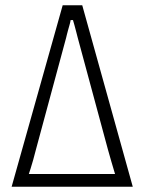

<svg xmlns="http://www.w3.org/2000/svg" viewBox="-20 -706 546 726"><path d="M24 0 217 -686H291L482 0ZM89 -48H415Q409 -69 400.5 -97Q392 -125 388 -141L274 -563Q272 -572 268.5 -584.5Q265 -597 262 -609Q259 -621 256 -630H247Q246 -622 243 -612Q240 -602 237.5 -592.5Q235 -583 233 -575.5Q231 -568 230 -563L116 -141Q111 -120 105.5 -101.5Q100 -83 96 -69.5Q92 -56 89 -48Z"/></svg>

Font: Archivo Condensed Thin
Style: Regular
Weight: 250
Width: 3
Designer: Hector Gatti
Foundry: Omnibus-Type
Version: Version 2.001